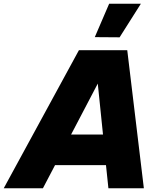

<svg xmlns="http://www.w3.org/2000/svg" viewBox="-63 -1009 854 1029"><path d="M578 -809 445 -810 522 -989H692ZM-43 0 360 -740H619L708 0H518L505 -124H232L167 0ZM318 -288H489L461 -561Z"/></svg>

Font: Be Vietnam Pro Black
Style: Italic
Weight: 900
Italic angle: -12°
Designer: Lam Bao, Tony Le, Vietanh Nguyen
Foundry: Yellow Type Foundry
Version: Version 1.002; ttfautohint (v1.8.3)